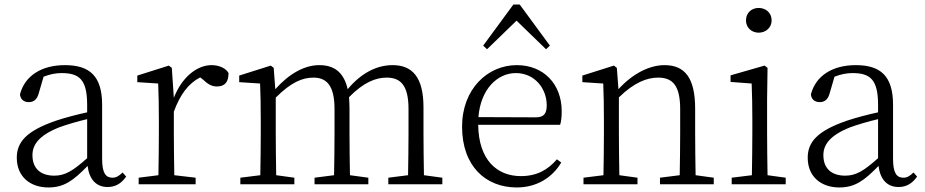

<svg xmlns="http://www.w3.org/2000/svg" viewBox="-20 -812 4074 846"><path d="M364 -115C300 -58 266 -38 219 -38C162 -38 123 -67 123 -128C123 -172 148 -214 241 -251C274 -263 321 -277 364 -287ZM520 -52C505 -37 492 -29 476 -29C446 -29 430 -49 430 -112V-350C430 -476 376 -525 266 -525C163 -525 89 -478 68 -396C70 -375 84 -362 107 -362C130 -362 144 -375 151 -402L172 -474C200 -485 226 -490 251 -490C329 -490 364 -462 364 -350V-317C318 -307 268 -294 226 -280C96 -235 54 -186 54 -117C54 -31 116 14 193 14C262 14 303 -16 366 -81C373 -23 403 12 454 12C486 12 513 -1 536 -34Z M737 -513 724 -523 585 -479V-450L677 -444C679 -396 680 -347 680 -281V-227C680 -175 679 -95 678 -40L591 -29V0H842V-29L748 -40C747 -96 746 -175 746 -227V-320C774 -396 810 -444 862 -471L875 -461C895 -442 912 -431 936 -431C972 -431 987 -452 987 -490C976 -511 946 -525 912 -525C846 -525 780 -469 746 -381Z M1848 -40C1847 -95 1846 -173 1846 -227V-339C1846 -473 1796 -525 1710 -525C1641 -525 1572 -491 1512 -419C1495 -494 1452 -525 1387 -525C1321 -525 1254 -487 1193 -419L1186 -513L1173 -523L1034 -479V-450L1126 -444C1128 -397 1129 -347 1129 -281V-227C1129 -175 1128 -95 1127 -40L1039 -29V0H1277V-29L1197 -40C1196 -95 1195 -175 1195 -227V-382C1263 -450 1313 -470 1361 -470C1421 -470 1454 -433 1454 -331V-227C1454 -173 1453 -95 1452 -40L1366 -29V0H1603V-29L1522 -40C1521 -95 1520 -173 1520 -227V-333C1520 -351 1519 -368 1518 -384C1583 -450 1636 -470 1684 -470C1745 -470 1780 -436 1780 -332V-227C1780 -173 1779 -95 1778 -40L1691 -29V0H1929V-29Z M2256 -721 2386 -595 2403 -611 2270 -792H2242L2109 -611L2126 -595ZM2088 -296C2098 -420 2172 -490 2253 -490C2336 -490 2389 -422 2389 -348C2389 -315 2379 -295 2342 -295ZM2448 -262C2453 -277 2455 -297 2455 -322C2455 -442 2375 -525 2257 -525C2128 -525 2016 -419 2016 -254C2016 -79 2121 14 2257 14C2343 14 2413 -28 2453 -96L2434 -110C2394 -64 2346 -36 2275 -36C2170 -36 2089 -107 2087 -262Z M3045 -40C3044 -95 3043 -173 3043 -227V-333C3043 -471 2996 -525 2908 -525C2842 -525 2768 -488 2705 -419L2698 -513L2685 -523L2546 -479V-450L2638 -444C2640 -396 2641 -347 2641 -281V-227C2641 -175 2640 -95 2639 -40L2551 -29V0H2789V-29L2709 -40C2708 -95 2707 -175 2707 -227V-383C2776 -450 2832 -470 2880 -470C2944 -470 2977 -435 2977 -331V-227C2977 -173 2976 -95 2975 -40L2888 -29V0H3125V-29Z M3323 -668C3354 -668 3380 -690 3380 -722C3380 -756 3354 -777 3323 -777C3292 -777 3267 -756 3267 -722C3267 -690 3292 -668 3323 -668ZM3362 -40C3361 -95 3360 -175 3360 -227V-376L3362 -513L3349 -523L3199 -480V-451L3292 -444C3294 -391 3295 -345 3295 -282V-227C3295 -175 3294 -95 3293 -40L3204 -29V0H3442V-29Z M3849 -115C3785 -58 3751 -38 3704 -38C3647 -38 3608 -67 3608 -128C3608 -172 3633 -214 3726 -251C3759 -263 3806 -277 3849 -287ZM4005 -52C3990 -37 3977 -29 3961 -29C3931 -29 3915 -49 3915 -112V-350C3915 -476 3861 -525 3751 -525C3648 -525 3574 -478 3553 -396C3555 -375 3569 -362 3592 -362C3615 -362 3629 -375 3636 -402L3657 -474C3685 -485 3711 -490 3736 -490C3814 -490 3849 -462 3849 -350V-317C3803 -307 3753 -294 3711 -280C3581 -235 3539 -186 3539 -117C3539 -31 3601 14 3678 14C3747 14 3788 -16 3851 -81C3858 -23 3888 12 3939 12C3971 12 3998 -1 4021 -34Z"/></svg>

Font: Noto Serif CJK JP Light
Style: Regular
Weight: 300
Designer: Ryoko NISHIZUKA 西塚涼子 (kana & ideographs); Frank Grießhammer (Latin, Greek & Cyrillic); Wenlong ZHANG 张文龙 (bopomofo); San
Foundry: Adobe Systems Incorporated
Version: Version 1.001;PS 1.001;hotconv 16.6.54;makeotf.lib2.5.65590